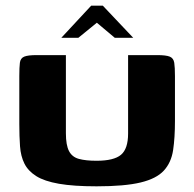

<svg xmlns="http://www.w3.org/2000/svg" viewBox="-20 -654 684 676"><path d="M596 -228Q596 -169 589.5 -125.5Q583 -82 557 -53.5Q531 -25 475 -11.5Q419 2 320 2Q239 2 187.5 -7Q136 -16 107.5 -34Q79 -52 66 -78Q53 -104 50.5 -139Q48 -174 48 -217V-386Q48 -417 50 -433Q52 -449 65 -454.5Q78 -460 109 -460H212V-185Q212 -143 223 -122Q234 -101 258 -94.5Q282 -88 320 -88Q381 -88 406 -109Q431 -130 431 -184V-460H533Q565 -460 578 -454.5Q591 -449 593.5 -433Q596 -417 596 -386ZM196 -521 301 -634H342L449 -521H384L321 -574L256 -521Z"/></svg>

Font: r_Genos
Style: Bold
Weight: 700
Designer: Robert E. Leuschke
Foundry: Robert E. Leuschke
Version: Version 2.000;June 29, 2024;FontCreator 14.0.0.2814 32-bit